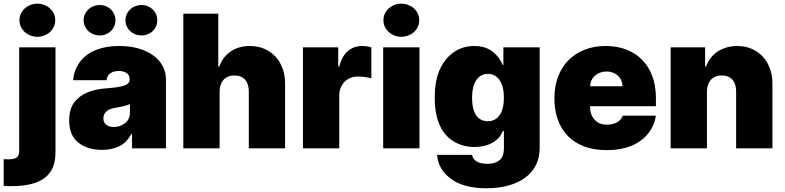

<svg xmlns="http://www.w3.org/2000/svg" viewBox="-54 -801 4239 1037"><path d="M-34.1 58.2Q-28.1 58.9 -22.2 59.3Q-16.3 59.7 -11.4 59.7Q6.4 59.7 18.1 57Q29.8 54.3 36.8 48.8Q43.7 43.3 46.7 34.6Q49.7 25.9 49.7 14.2V-545.5H245.7V18.5Q245.7 90.2 215.9 130.7Q201 150.9 179.9 165Q158.7 179 132.1 187.9Q105.5 196.7 73.7 200.6Q41.9 204.5 5.7 204.5Q-4.6 204.5 -14.4 204.2Q-24.1 203.8 -34.1 203.1ZM51.1 -691.8Q51.1 -711.6 59.1 -728Q67.1 -744.3 80.6 -756.2Q94.1 -768.1 111.5 -774.7Q128.9 -781.2 147.7 -781.2Q166.9 -781.2 184.3 -774.7Q201.7 -768.1 215 -756.4Q228.3 -744.7 236.3 -728.2Q244.3 -711.6 244.3 -691.8Q244.3 -671.9 236.3 -655.4Q228.3 -638.8 215 -627.1Q201.7 -615.4 184.3 -608.8Q166.9 -602.3 147.7 -602.3Q128.9 -602.3 111.5 -608.8Q94.1 -615.4 80.6 -627.3Q67.1 -639.2 59.1 -655.7Q51.1 -672.2 51.1 -691.8Z M319.6 -150.6Q319.6 -210.6 346.2 -247.2Q373.9 -283.7 418 -301.8Q462 -320 519.9 -323.9Q554.3 -326.3 578.5 -330.1Q602.6 -333.8 617.5 -338.8Q646.3 -348.4 646.3 -372.2V-373.6Q646.3 -394.9 630 -406.2Q613.6 -417.6 588.1 -417.6Q560 -417.6 542.4 -405.5Q524.9 -393.5 521.3 -367.9H340.9Q344.5 -417.6 372.9 -459.9Q387.1 -480.8 407.7 -498Q428.3 -515.3 455.4 -527.3Q482.6 -539.4 516.5 -546Q550.4 -552.6 590.9 -552.6Q649.5 -552.6 696 -538.7Q742.5 -524.9 775 -500.7Q807.5 -476.6 824.9 -443.9Q842.3 -411.2 842.3 -373.6V0H659.1V-76.7H654.8Q630 -30.9 590.2 -11.2Q550.4 8.5 497.2 8.5Q419 8.5 369.3 -30.5Q319.6 -69.6 319.6 -150.6ZM484.4 -774.1Q501.8 -774.1 517.2 -767.9Q532.7 -761.7 544.4 -750.7Q556.1 -739.7 562.9 -724.6Q569.6 -709.5 569.6 -691.8Q569.6 -674 562.9 -658.9Q556.1 -643.8 544.4 -632.8Q532.7 -621.8 517.2 -615.6Q501.8 -609.4 484.4 -609.4Q467 -609.4 451.2 -615.6Q435.4 -621.8 423.5 -632.8Q411.6 -643.8 404.7 -658.9Q397.7 -674 397.7 -691.8Q397.7 -709.5 404.7 -724.6Q411.6 -739.7 423.5 -750.7Q435.4 -761.7 451.2 -767.9Q467 -774.1 484.4 -774.1ZM623.6 -691.8Q623.6 -709.5 630.5 -724.6Q637.4 -739.7 649.3 -750.7Q661.2 -761.7 677 -767.9Q692.8 -774.1 710.2 -774.1Q727.6 -774.1 743.1 -767.9Q758.5 -761.7 770.2 -750.7Q782 -739.7 788.7 -724.6Q795.5 -709.5 795.5 -691.8Q795.5 -674 788.7 -658.9Q782 -643.8 770.2 -632.8Q758.5 -621.8 743.1 -615.6Q727.6 -609.4 710.2 -609.4Q692.8 -609.4 677 -615.6Q661.2 -621.8 649.3 -632.8Q637.4 -643.8 630.5 -658.9Q623.6 -674 623.6 -691.8ZM561.1 -115.1Q594.1 -115.1 621.1 -135.7Q647.7 -155.9 647.7 -193.2V-238.6Q632.8 -232.6 613.5 -227.6Q594.1 -222.7 569.6 -218.8Q535.5 -213.8 519.9 -198.3Q504.3 -182.9 504.3 -161.9Q504.3 -139.2 520.2 -127.1Q536.2 -115.1 561.1 -115.1Z M936.1 -727.3H1125V-441.8H1130.7Q1139.9 -468 1155.5 -488.5Q1171.2 -508.9 1192.1 -523.3Q1213.1 -537.6 1239.2 -545.1Q1265.3 -552.6 1295.5 -552.6Q1338.8 -552.6 1373.9 -537.3Q1409.1 -522 1434.1 -494.9Q1459.2 -467.7 1472.7 -430.2Q1486.2 -392.8 1485.8 -348V0H1289.8V-306.8Q1290.1 -347.7 1269.7 -370.6Q1249.3 -393.5 1211.6 -393.5Q1193.9 -393.5 1179.2 -387.6Q1164.4 -381.7 1153.9 -370.6Q1143.5 -359.4 1137.8 -343.2Q1132.1 -327.1 1132.1 -306.8V0H936.1Z M1582.4 0V-545.5H1772.7V-441.8H1778.4Q1793.3 -499.3 1825.8 -525.9Q1858.3 -552.6 1902 -552.6Q1926.8 -552.6 1951.7 -545.1V-377.8Q1945 -380.3 1935.5 -382.1Q1926.1 -383.9 1916 -385.1Q1905.9 -386.4 1896.1 -387.1Q1886.4 -387.8 1879.3 -387.8Q1856.5 -387.8 1837.9 -380Q1819.2 -372.2 1806.1 -358.3Q1793 -344.5 1785.7 -325.5Q1778.4 -306.5 1778.4 -284.1V0Z M2211.6 -545.5V0H2015.6V-545.5ZM2017 -691.8Q2017 -711.6 2025 -728Q2033 -744.3 2046.5 -756.2Q2060 -768.1 2077.4 -774.7Q2094.8 -781.2 2113.6 -781.2Q2132.8 -781.2 2150.2 -774.7Q2167.6 -768.1 2180.9 -756.4Q2194.2 -744.7 2202.2 -728.2Q2210.2 -711.6 2210.2 -691.8Q2210.2 -671.9 2202.2 -655.4Q2194.2 -638.8 2180.9 -627.1Q2167.6 -615.4 2150.2 -608.8Q2132.8 -602.3 2113.6 -602.3Q2094.8 -602.3 2077.4 -608.8Q2060 -615.4 2046.5 -627.3Q2033 -639.2 2025 -655.7Q2017 -672.2 2017 -691.8Z M2294 -272.7Q2294 -322.4 2301.8 -362.2Q2309.7 -402 2324.9 -433.2Q2338.4 -460.6 2356.9 -482.6Q2375.4 -504.6 2398.4 -520.2Q2421.5 -535.9 2448.9 -544.2Q2476.2 -552.6 2507.1 -552.6Q2567.5 -552.6 2606.2 -522.4Q2645.2 -491.8 2660.5 -450.3H2664.8V-545.5H2860.8V-1.4Q2860.8 50.4 2840.2 90.9Q2819.6 131.4 2782 159.1Q2744.3 186.8 2691.4 201.3Q2638.5 215.9 2573.9 215.9Q2450.6 215.9 2381.7 165.1Q2312.5 114.3 2306.8 35.5H2495.7Q2497.9 48.3 2505 57.5Q2512.1 66.8 2522.9 72.6Q2533.7 78.5 2548.1 81.1Q2562.5 83.8 2579.5 83.8Q2617.9 83.8 2642.8 65.3Q2667.6 46.9 2667.6 -1.4V-93.8H2661.9Q2654.1 -73.2 2639.6 -57Q2625 -40.8 2605.1 -29.8Q2585.2 -18.8 2560.7 -13Q2536.2 -7.1 2508.5 -7.1Q2450.3 -7.1 2401.6 -34.1Q2377.1 -47.6 2357.2 -68.9Q2337.4 -90.2 2323.3 -119.7Q2309.3 -149.1 2301.7 -187.3Q2294 -225.5 2294 -272.7ZM2495.7 -272.7Q2495.7 -210.6 2517.9 -178.4Q2540.1 -146.3 2581 -146.3Q2601.2 -146.3 2617.4 -154.8Q2633.5 -163.4 2644.7 -179.7Q2655.9 -196 2661.8 -219.5Q2667.6 -242.9 2667.6 -272.7Q2667.6 -303.3 2661.8 -327.2Q2655.9 -351.2 2644.7 -367.7Q2633.5 -384.2 2617.4 -393.1Q2601.2 -402 2581 -402Q2560.7 -402 2544.9 -393.1Q2529.1 -384.2 2518.1 -367.7Q2507.1 -351.2 2501.4 -327.2Q2495.7 -303.3 2495.7 -272.7Z M2940.3 -271.3Q2940.3 -334.5 2959.9 -386.4Q2979.4 -438.2 3015.6 -475.1Q3051.8 -512.1 3103 -532.3Q3154.1 -552.6 3217.3 -552.6Q3279.1 -552.6 3329.2 -533.2Q3379.3 -513.8 3414.6 -477.6Q3449.9 -441.4 3469.3 -389.6Q3488.6 -337.7 3488.6 -272.7V-227.3H3133.5V-218.8Q3133.5 -198.5 3139.7 -182.7Q3146 -166.9 3158 -153.8Q3181.8 -127.8 3225.9 -127.8Q3256 -127.8 3278.6 -140.3Q3301.1 -152.7 3309.7 -176.1H3488.6Q3474.8 -90.9 3405.2 -40.5Q3335.6 9.9 3221.6 9.9Q3155.5 9.9 3103.3 -9.2Q3051.1 -28.4 3014.9 -64.6Q2978.7 -100.9 2959.5 -153.1Q2940.3 -205.3 2940.3 -271.3ZM3133.5 -335.2H3308.2Q3307.9 -353.7 3301 -368.4Q3294 -383.2 3282.5 -393.5Q3271 -403.8 3255.3 -409.3Q3239.7 -414.8 3221.6 -414.8Q3204.2 -414.8 3188.4 -409.3Q3172.6 -403.8 3160.5 -393.3Q3148.4 -382.8 3141.2 -368.1Q3133.9 -353.3 3133.5 -335.2Z M3568.2 -545.5H3754.3V-441.8H3759.9Q3769.2 -469.1 3786 -489.9Q3802.9 -510.7 3824.9 -524.5Q3846.9 -538.4 3873.2 -545.5Q3899.5 -552.6 3927.6 -552.6Q3970.9 -552.6 4006 -537.3Q4041.2 -522 4066.2 -494.7Q4091.3 -467.3 4104.8 -429.9Q4118.3 -392.4 4117.9 -348V0H3921.9V-306.8Q3922.2 -347.7 3901.8 -370.6Q3881.4 -393.5 3843.8 -393.5Q3807.2 -393.5 3785.9 -370.4Q3764.6 -347.3 3764.2 -306.8V0H3568.2Z"/></svg>

Font: Inter P Black
Style: Regular
Weight: 900
Designer: Rasmus Andersson
Foundry: rsms
Version: Version 3.018;git-588b23468